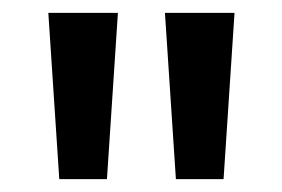

<svg xmlns="http://www.w3.org/2000/svg" viewBox="-20 -734 438 298"><path d="M163 -714 146 -456H72L55 -714ZM344 -714 327 -456H253L236 -714Z"/></svg>

Font: Noto Sans Lao Looped UI ExCd Med
Style: Regular
Weight: 500
Width: 2
Designer: Mark Frömberg, Ben Mitchell
Foundry: The Fontpad Ltd
Version: Version 1.001